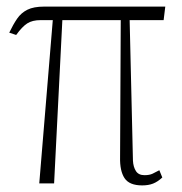

<svg xmlns="http://www.w3.org/2000/svg" viewBox="-20 -556 551 582"><path d="M99 0 140 -495H103Q78 -495 62.5 -485Q47 -475 29 -450L8 -457Q20 -482 32 -499.5Q44 -517 63 -526.5Q82 -536 114 -536H481L476 -495H373L383 -69Q384 -50 392 -37.5Q400 -25 418 -25Q433 -25 442.5 -29.5Q452 -34 463 -40L472 -18Q458 -5 444 0.5Q430 6 411 6Q372 6 357.5 -16Q343 -38 344 -79L346 -495H169L144 0Z"/></svg>

Font: Noto Serif ExtraCondensed ExtraLight
Style: Regular
Weight: 200
Width: 2
Designer: Monotype Design Team
Foundry: Monotype Imaging Inc.
Version: Version 2.015